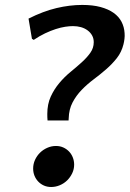

<svg xmlns="http://www.w3.org/2000/svg" viewBox="-20 -745 526 775"><path d="M274.4 -639.6Q261.2 -639.6 243.4 -637Q225.6 -634.3 205.1 -627.7Q184.6 -621.1 161.9 -610.4Q139.2 -599.6 116.2 -584L108.9 -588.4L95.2 -669.9Q154.3 -699.7 208 -712.4Q261.7 -725.1 312 -725.1Q354.5 -725.1 386 -716.6Q417.5 -708 438.5 -693.1Q459.5 -678.2 470.5 -657.2Q481.4 -636.2 482.9 -611.3Q483.9 -599.6 482.4 -588.1Q481 -576.7 478.5 -566.4Q470.7 -534.7 451.7 -510.5Q432.6 -486.3 408.4 -465.3Q384.3 -444.3 357.9 -424.6Q331.5 -404.8 309.6 -382.1Q287.6 -359.4 272.9 -331.5Q258.3 -303.7 257.3 -267.1L256.8 -258.8H171.9Q171.4 -264.6 171.1 -271.5Q170.9 -278.3 170.9 -284.7Q170.9 -324.7 184.8 -355Q198.7 -385.3 219.5 -409.9Q240.2 -434.6 264.6 -454.6Q289.1 -474.6 309.8 -493.4Q330.6 -512.2 344.5 -531.7Q358.4 -551.3 358.4 -574.7Q358.4 -589.8 351.8 -601.8Q345.2 -613.8 333.7 -622.3Q322.3 -630.9 307.1 -635.3Q292 -639.6 274.4 -639.6ZM186.5 9.8Q170.4 9.8 157.2 3.9Q144 -2 134.3 -12.2Q124.5 -22.5 119.1 -35.9Q113.8 -49.3 113.8 -64.5Q113.8 -83 121.3 -99.6Q128.9 -116.2 141.6 -128.7Q154.3 -141.1 170.9 -148.4Q187.5 -155.8 206.1 -155.8Q222.2 -155.8 235.6 -149.7Q249 -143.6 258.8 -133.3Q268.6 -123 273.9 -109.4Q279.3 -95.7 279.3 -80.6Q279.3 -62 271.5 -45.7Q263.7 -29.3 251 -16.8Q238.3 -4.4 221.4 2.7Q204.6 9.8 186.5 9.8Z"/></svg>

Font: Proza Libre
Style: Medium Italic
Weight: 500
Designer: Jasper de Waard
Foundry: Jasper de Waard
Version: Version 1.000; ttfautohint (v1.4.1.8-43bc)